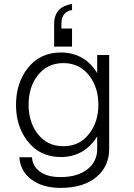

<svg xmlns="http://www.w3.org/2000/svg" viewBox="-20 -792 665 954"><path d="M522.5 -518.6H462.9V-428.7Q432.6 -479.5 385.7 -505.9Q339.8 -531.2 282.2 -531.2Q176.8 -531.2 115.2 -450.2Q59.6 -377 59.6 -270.5Q59.6 -166 115.2 -92.8Q176.8 -11.7 282.2 -11.7Q340.8 -11.7 386.7 -38.1Q432.6 -64.5 462.9 -114.3V-50.8Q462.9 8.8 417 46.9Q367.2 87.9 280.3 87.9Q215.8 87.9 179.7 61.5Q142.6 36.1 138.7 -10.7H76.2Q81.1 58.6 135.7 99.6Q191.4 141.6 281.2 141.6Q396.5 141.6 460.9 85.9Q522.5 34.2 522.5 -52.7ZM294.9 -478.5Q377 -478.5 424.8 -414.1Q468.8 -356.4 468.8 -271.5Q468.8 -187.5 424.8 -129.9Q377 -65.4 294.9 -65.4Q212.9 -65.4 165 -129.9Q122.1 -187.5 122.1 -271.5Q122.1 -356.4 165 -414.1Q212.9 -478.5 294.9 -478.5ZM337.9 -772.5Q294.9 -765.6 272.5 -742.2Q249 -716.8 249 -671.9V-560.5H337.9V-650.4H285.2V-675.8Q285.2 -706.1 300.8 -723.6Q315.4 -739.3 337.9 -742.2Z"/></svg>

Font: Dotum
Style: Regular
Weight: 400
Version: Version 2.21